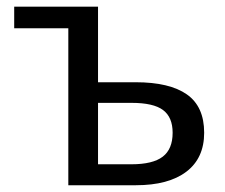

<svg xmlns="http://www.w3.org/2000/svg" viewBox="-20 -548 665 568"><path d="M381.3 -304.7Q481.4 -304.7 532.7 -268.8Q584 -232.9 584 -155.3Q584 -80.1 531.2 -40Q478.5 0 381.8 0H182.1V-464.4H22V-528.3H270V-304.7ZM270 -62H368.7Q432.1 -62 461.4 -84.5Q490.7 -106.9 490.7 -155.3Q490.7 -201.2 462.4 -222.4Q434.1 -243.7 369.1 -243.7H270Z"/></svg>

Font: Arial
Style: Regular
Weight: 400
Designer: Steve Matteson
Foundry: Ascender Corporation
Version: Version 2.00.3